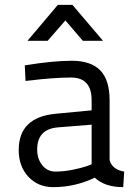

<svg xmlns="http://www.w3.org/2000/svg" viewBox="-20 -760 573 790"><path d="M431 -347V-101Q442 -62 491 -54L487 10Q411 10 370 -29Q289 10 199 10Q137 10 97 -32.5Q57 -75 57 -143Q57 -278 210 -292L357 -306V-348Q357 -441 272 -441Q236 -441 189.5 -437.5Q143 -434 114 -430L85 -427L82 -491Q198 -510 275 -510Q354 -510 392.5 -470.5Q431 -431 431 -347ZM357 -247 219 -236Q133 -229 133 -145Q133 -106 154 -80Q175 -54 208 -54Q242 -54 279 -61.5Q316 -69 336 -76L357 -84ZM93 -592 218 -740H278L404 -592H321L249 -676L176 -592Z"/></svg>

Font: TypoPRO Titillium Maps
Style: 400 wt
Weight: 400
Designer: Campivisivi
Foundry: Accademia di Belle Arti di Urbino and students of MA course of Visual design
Version: Version 001.001